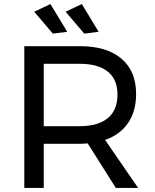

<svg xmlns="http://www.w3.org/2000/svg" viewBox="-20 -928 763 948"><path d="M552 0 413 -220Q389 -218 374 -218H196V0H100V-700H374Q507 -700 579.5 -638.5Q652 -577 652 -464Q652 -379 612.5 -321Q573 -263 499 -237L662 0ZM374 -305Q464 -305 512 -344.5Q560 -384 560 -461Q560 -536 512 -574.5Q464 -613 374 -613H196V-305ZM229 -908 312 -771 241 -762 149 -870ZM384 -908 467 -771 396 -762 304 -870Z"/></svg>

Font: Gontserrat
Style: Regular
Weight: 400
Designer: Julieta Ulanovsky
Foundry: Julieta Ulanovsky
Version: Version 6.001